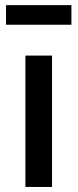

<svg xmlns="http://www.w3.org/2000/svg" viewBox="-20 -740 307 760"><path d="M80.6 -520H186V0H80.6ZM3.9 -642.1V-719.7H262.7V-642.1Z"/></svg>

Font: Monda Medium
Style: Regular
Weight: 500
Designer: Vernon Adams
Foundry: Vernon Adams
Version: Version 2.200